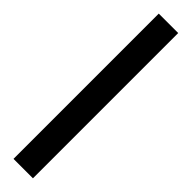

<svg xmlns="http://www.w3.org/2000/svg" viewBox="-326 -789 873 873"><g transform="rotate(45 110.5 -352.0)"><path d="M47 115H172V-819H47Z"/></g></svg>

Font: Advent Pro Expanded
Style: Bold
Weight: 700
Width: 7
Designer: VivaRado, Andreas Kalpakidis
Foundry: VivaRado, Andreas Kalpakidis
Version: Version 3.000